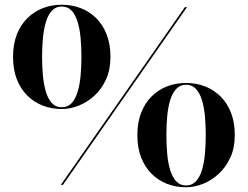

<svg xmlns="http://www.w3.org/2000/svg" viewBox="-20 -780 1046 810"><path d="M236.5 0 760 -750H769L245.5 0ZM240.5 -320Q198 -320 161 -334.2Q124 -348.5 95.5 -376.5Q67 -404.5 51 -445.5Q35 -486.5 35 -540Q35 -593.5 51 -634.5Q67 -675.5 95.5 -703.5Q124 -731.5 161 -745.8Q198 -760 240.5 -760Q283 -760 320.2 -745.8Q357.5 -731.5 385.8 -703.5Q414 -675.5 430 -634.5Q446 -593.5 446 -540Q446 -486.5 427.5 -445.5Q409 -404.5 378.5 -376.5Q348 -348.5 311.8 -334.2Q275.5 -320 240.5 -320ZM240.5 -327.5Q266 -327.5 282 -344.8Q298 -362 307.2 -391.8Q316.5 -421.5 320 -460Q323.5 -498.5 323.5 -540Q323.5 -582 320 -620.2Q316.5 -658.5 307.2 -688.2Q298 -718 282 -735.2Q266 -752.5 240.5 -752.5Q215.5 -752.5 199.2 -735.2Q183 -718 174 -688.2Q165 -658.5 161.2 -620.2Q157.5 -582 157.5 -540Q157.5 -498.5 161.2 -460Q165 -421.5 174 -391.8Q183 -362 199.2 -344.8Q215.5 -327.5 240.5 -327.5ZM765 10Q722.5 10 685.2 -4.2Q648 -18.5 619.8 -46.5Q591.5 -74.5 575.5 -115.5Q559.5 -156.5 559.5 -210Q559.5 -263.5 575.5 -304.5Q591.5 -345.5 619.8 -373.5Q648 -401.5 685.2 -415.8Q722.5 -430 765 -430Q807.5 -430 844.5 -415.8Q881.5 -401.5 910 -373.5Q938.5 -345.5 954.5 -304.5Q970.5 -263.5 970.5 -210Q970.5 -156.5 951.8 -115.5Q933 -74.5 902.5 -46.5Q872 -18.5 836 -4.2Q800 10 765 10ZM765 2.5Q790 2.5 806.2 -14.8Q822.5 -32 831.8 -61.8Q841 -91.5 844.5 -130Q848 -168.5 848 -210Q848 -252 844.5 -290.2Q841 -328.5 831.8 -358.2Q822.5 -388 806.2 -405.2Q790 -422.5 765 -422.5Q740 -422.5 723.8 -405.2Q707.5 -388 698.2 -358.2Q689 -328.5 685.5 -290.2Q682 -252 682 -210Q682 -168.5 685.5 -130Q689 -91.5 698.2 -61.8Q707.5 -32 723.8 -14.8Q740 2.5 765 2.5Z"/></svg>

Font: BodoniModa_28ptMedium
Style: Regular
Weight: 500
Designer: Owen Earl
Foundry: indestructible type
Version: Version 2.004